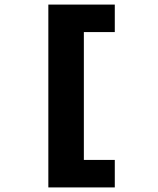

<svg xmlns="http://www.w3.org/2000/svg" viewBox="-20 -720 690 838"><path d="M191 98V-700H346V98ZM244 98V-22H481V98ZM244 -580V-700H481V-580Z"/></svg>

Font: Azeret Mono
Style: Bold
Weight: 700
Designer: Martin Vácha
Foundry: Displaay
Version: Version 1.002